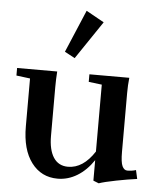

<svg xmlns="http://www.w3.org/2000/svg" viewBox="-52 -754 675 815"><g transform="rotate(5 285.5 -346.5)"><path d="M251 -504.9 207.5 -528.3 284.2 -709.5 360.4 -667ZM223.1 11.2Q153.3 11.2 111.6 -44.2Q69.8 -99.6 69.8 -198.2V-402.3L11.2 -409.7V-441.9H182.1Q179.7 -407.7 179.7 -377V-167.5Q179.7 -107.9 200.9 -75.4Q222.2 -43 262.7 -43Q327.1 -43 375.5 -117.7V-402.8L319.3 -409.7V-441.9H489.3Q485.8 -410.2 485.8 -377V-126.5Q485.8 -81.5 493.7 -65.2Q501.5 -48.8 515.1 -48.8Q535.2 -48.8 551.8 -54.2L560.1 -17.1Q522.5 -12.2 471.7 -2.2Q420.9 7.8 398.9 15.6L375.5 6.3V-81.1Q345.7 -36.6 306.4 -12.7Q267.1 11.2 223.1 11.2Z"/></g></svg>

Font: Elstob 10pt SemiBold
Style: Regular
Weight: 600
Designer: Peter S. Baker
Version: Version 1.015